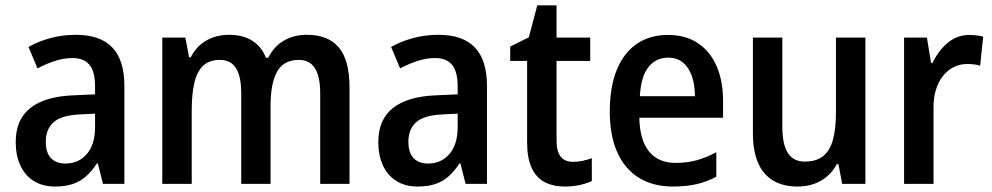

<svg xmlns="http://www.w3.org/2000/svg" viewBox="-20 -680 3669 710"><path d="M260.7 -551.3Q350.6 -551.3 395.3 -504.4Q439.9 -457.5 439.9 -362.8V0H360.8L341.8 -75.7H338.4Q319.8 -47.4 298.6 -28.3Q277.3 -9.3 249.8 0.2Q222.2 9.8 183.6 9.8Q137.7 9.8 105 -10.7Q72.3 -31.2 55.2 -68.4Q38.1 -105.5 38.1 -154.8Q38.1 -237.8 92.5 -280.8Q147 -323.7 252.9 -327.6L331.5 -331.1V-359.9Q331.5 -415.5 310.8 -440.4Q290 -465.3 248.5 -465.3Q216.8 -465.3 184.6 -455.1Q152.3 -444.8 118.7 -427.2L85.4 -506.3Q122.1 -527.3 167 -539.3Q211.9 -551.3 260.7 -551.3ZM331.5 -259.8 275.4 -256.8Q207.5 -253.9 178.5 -228.3Q149.4 -202.6 149.4 -156.2Q149.4 -114.3 168.9 -94.7Q188.5 -75.2 221.7 -75.2Q270.5 -75.2 301 -110.4Q331.5 -145.5 331.5 -210Z M1115.2 -551.3Q1193.8 -551.3 1233.2 -504.2Q1272.5 -457 1272.5 -356.9V0H1164.1V-334Q1164.1 -397.5 1144.3 -428Q1124.5 -458.5 1085 -458.5Q1028.8 -458.5 1004.6 -415Q980.5 -371.6 980.5 -287.6V0H872.1V-334.5Q872.1 -377.4 863.3 -404.8Q854.5 -432.1 837.2 -445.3Q819.8 -458.5 793 -458.5Q753.4 -458.5 730.7 -436.5Q708 -414.6 698.5 -372.8Q689 -331.1 689 -272V0H580.1V-541H665.5L679.2 -468.3H685.5Q699.2 -495.6 720.2 -513.9Q741.2 -532.2 768.1 -541.7Q794.9 -551.3 825.7 -551.3Q879.4 -551.3 913.8 -528.8Q948.2 -506.3 963.4 -466.3H971.7Q993.7 -509.3 1030.5 -530.3Q1067.4 -551.3 1115.2 -551.3Z M1601.6 -551.3Q1691.4 -551.3 1736.1 -504.4Q1780.8 -457.5 1780.8 -362.8V0H1701.7L1682.6 -75.7H1679.2Q1660.6 -47.4 1639.4 -28.3Q1618.2 -9.3 1590.6 0.2Q1563 9.8 1524.4 9.8Q1478.5 9.8 1445.8 -10.7Q1413.1 -31.2 1396 -68.4Q1378.9 -105.5 1378.9 -154.8Q1378.9 -237.8 1433.3 -280.8Q1487.8 -323.7 1593.8 -327.6L1672.4 -331.1V-359.9Q1672.4 -415.5 1651.6 -440.4Q1630.9 -465.3 1589.4 -465.3Q1557.6 -465.3 1525.4 -455.1Q1493.2 -444.8 1459.5 -427.2L1426.3 -506.3Q1462.9 -527.3 1507.8 -539.3Q1552.7 -551.3 1601.6 -551.3ZM1672.4 -259.8 1616.2 -256.8Q1548.3 -253.9 1519.3 -228.3Q1490.2 -202.6 1490.2 -156.2Q1490.2 -114.3 1509.8 -94.7Q1529.3 -75.2 1562.5 -75.2Q1611.3 -75.2 1641.8 -110.4Q1672.4 -145.5 1672.4 -210Z M2098.6 -81.5Q2116.2 -81.5 2134.3 -85.2Q2152.3 -88.9 2168.5 -95.2V-10.3Q2149.4 -1.5 2123.5 4.2Q2097.7 9.8 2068.8 9.8Q2025.4 9.8 1994.1 -6.6Q1962.9 -22.9 1946 -59.1Q1929.2 -95.2 1929.2 -154.8V-454.6H1866.7V-507.8L1935.5 -542L1966.8 -660.2H2038.1V-541H2162.6V-454.6H2038.1V-158.7Q2038.1 -120.1 2053.5 -100.8Q2068.8 -81.5 2098.6 -81.5Z M2450.2 -550.8Q2515.6 -550.8 2561 -520.3Q2606.4 -489.7 2630.1 -435.1Q2653.8 -380.4 2653.8 -307.1V-244.6H2344.2Q2345.7 -162.6 2379.9 -120.1Q2414.1 -77.6 2478.5 -77.6Q2520 -77.6 2555.4 -87.2Q2590.8 -96.7 2628.9 -117.2V-26.4Q2593.8 -7.8 2555.9 1Q2518.1 9.8 2469.2 9.8Q2394 9.8 2341.6 -23.2Q2289.1 -56.2 2262 -118.2Q2234.9 -180.2 2234.9 -267.1Q2234.9 -357.9 2260.7 -421.4Q2286.6 -484.9 2334.7 -517.8Q2382.8 -550.8 2450.2 -550.8ZM2451.2 -466.8Q2405.3 -466.8 2377.7 -431.6Q2350.1 -396.5 2346.2 -324.2H2549.8Q2549.8 -365.7 2538.8 -397.7Q2527.8 -429.7 2506.1 -448.2Q2484.4 -466.8 2451.2 -466.8Z M3180.2 -541V0H3094.2L3080.6 -72.8H3074.2Q3060.1 -45.9 3038.1 -27.3Q3016.1 -8.8 2988.8 0.5Q2961.4 9.8 2929.7 9.8Q2875.5 9.8 2838.6 -12.5Q2801.8 -34.7 2783 -78.4Q2764.2 -122.1 2764.2 -187V-541H2873V-211.4Q2873 -146.5 2893.3 -114.5Q2913.6 -82.5 2956.1 -82.5Q2999.5 -82.5 3024.7 -103.3Q3049.8 -124 3060.5 -164.8Q3071.3 -205.6 3071.3 -265.1V-541Z M3564 -550.8Q3576.2 -550.8 3589.8 -549.3Q3603.5 -547.9 3615.7 -544.4L3604.5 -437Q3594.7 -440.4 3582 -441.9Q3569.3 -443.4 3557.1 -443.4Q3530.8 -443.4 3507.8 -432.4Q3484.9 -421.4 3467.8 -400.1Q3450.7 -378.9 3441.2 -348.9Q3431.6 -318.8 3432.1 -280.8V0H3323.2V-541H3407.7L3422.9 -447.3H3428.2Q3441.9 -475.6 3461.7 -499.3Q3481.4 -522.9 3507.1 -536.9Q3532.7 -550.8 3564 -550.8Z"/></svg>

Font: Open Sans SemiCondensed SemiBold
Style: Regular
Weight: 600
Width: 4
Designer: Monotype Design Team
Foundry: Monotype Imaging Inc.
Version: Version 3.000